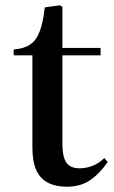

<svg xmlns="http://www.w3.org/2000/svg" viewBox="-20 -695 432 729"><path d="M233 14Q192 14 162.5 -1Q133 -16 118 -48.5Q103 -81 103 -135V-485H32V-507Q71 -510 94.5 -526Q118 -542 131 -576.5Q144 -611 150 -667L208 -675L217 -669V-513H362V-485H217V-146Q217 -101 231.5 -78.5Q246 -56 282 -56Q307 -56 331.5 -65.5Q356 -75 376 -95L389 -80Q358 -35 321.5 -10.5Q285 14 233 14Z"/></svg>

Font: Literata 60pt Medium
Style: Regular
Weight: 500
Designer: Latin by Veronika Burian and Jose Scaglione. Greek by Irene Vlachou. Cyrillic by Vera Evstafieva.
Foundry: TypeTogether
Version: Version 3.103;gftools[0.9.29]